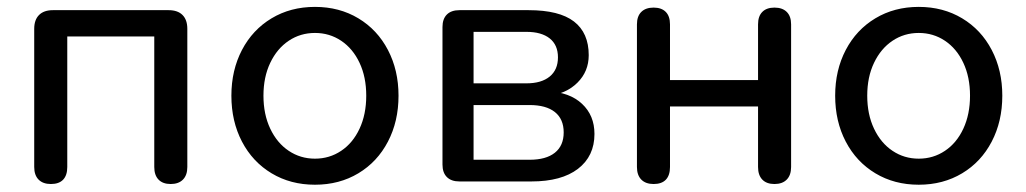

<svg xmlns="http://www.w3.org/2000/svg" viewBox="-20 -516 2918 546"><path d="M77.3 -41.1V-433.9Q77.3 -459.7 91.1 -473.4Q104.8 -487.1 130.5 -487.1H459.5Q485.3 -487.1 499 -473.4Q512.7 -459.7 512.7 -433.9V-41.1Q512.7 -17.9 500.3 -5.3Q487.9 7.3 465.4 7.3Q442.9 7.3 430.8 -5.3Q418.7 -17.9 418.7 -41.1V-412.3H171.3V-41.1Q171.3 -17.5 159.6 -5.1Q147.8 7.3 124.7 7.3Q102.1 7.3 89.7 -5.3Q77.3 -17.9 77.3 -41.1Z M638 -243.9Q638 -316.3 668.1 -373.9Q698.3 -431.5 752.3 -463.9Q806.3 -496.4 875.7 -496.4Q945 -496.4 999.1 -463.9Q1053.1 -431.5 1083.2 -373.9Q1113.3 -316.3 1113.3 -243.9Q1113.3 -170.9 1083.2 -113.3Q1053.1 -55.6 999.1 -23.2Q945 9.3 875.7 9.3Q806.3 9.3 752.3 -23.2Q698.3 -55.6 668.1 -113.3Q638 -170.9 638 -243.9ZM1021.5 -243.9Q1021.5 -296.9 1002.5 -337.3Q983.5 -377.8 950.2 -400.1Q917 -422.3 875.7 -422.3Q834.3 -422.3 801.1 -400.1Q767.8 -377.8 748.5 -337.3Q729.2 -296.9 729.2 -243.9Q729.2 -190.9 748.5 -150.1Q767.8 -109.3 801.1 -87.1Q834.3 -64.8 875.7 -64.8Q917 -64.8 950.2 -87.1Q983.5 -109.3 1002.5 -150.1Q1021.5 -190.9 1021.5 -243.9Z M1238.3 -48.2V-439Q1238.3 -462.2 1250.8 -474.7Q1263.3 -487.1 1286.5 -487.1H1483.3Q1570.4 -487.1 1612.3 -454.8Q1654.2 -422.5 1654.2 -359.1Q1654.2 -312.8 1622.1 -280.9Q1590.1 -249 1537.7 -243.1V-256.4Q1599.8 -253.9 1635.1 -220.8Q1670.5 -187.8 1670.5 -135.1Q1670.5 -71.9 1623.6 -35.9Q1576.8 0 1491.3 0H1286.5Q1263.3 0 1250.8 -12.5Q1238.3 -24.9 1238.3 -48.2ZM1583 -139.5Q1583 -177.4 1557.9 -197.4Q1532.9 -217.3 1485.9 -217.3H1326.7V-61.7H1485.9Q1532.9 -61.7 1557.9 -81.7Q1583 -101.7 1583 -139.5ZM1566.7 -352.9Q1566.7 -388.1 1543.2 -406.8Q1519.6 -425.4 1477.3 -425.4H1326.7V-279H1477.3Q1519.6 -279 1543.2 -298.3Q1566.7 -317.6 1566.7 -352.9Z M1791.3 -41.1V-446.7Q1791.3 -469.9 1803.7 -482.1Q1816.1 -494.4 1838.7 -494.4Q1861.2 -494.4 1873.3 -482.1Q1885.3 -469.9 1885.3 -446.7V-288.4H2135.7V-446.7Q2135.7 -469.9 2147.8 -482.1Q2159.9 -494.4 2182.4 -494.4Q2204.9 -494.4 2217.3 -482.1Q2229.7 -469.9 2229.7 -446.7V-41.1Q2229.7 -17.9 2217.3 -5.3Q2204.9 7.3 2182.4 7.3Q2159.9 7.3 2147.8 -5.3Q2135.7 -17.9 2135.7 -41.1V-213.2H1885.3V-41.1Q1885.3 -17.5 1873.6 -5.1Q1861.8 7.3 1838.7 7.3Q1816.1 7.3 1803.7 -5.3Q1791.3 -17.9 1791.3 -41.1Z M2355 -243.9Q2355 -316.3 2385.1 -373.9Q2415.3 -431.5 2469.3 -463.9Q2523.3 -496.4 2592.7 -496.4Q2662 -496.4 2716.1 -463.9Q2770.1 -431.5 2800.2 -373.9Q2830.3 -316.3 2830.3 -243.9Q2830.3 -170.9 2800.2 -113.3Q2770.1 -55.6 2716.1 -23.2Q2662 9.3 2592.7 9.3Q2523.3 9.3 2469.3 -23.2Q2415.3 -55.6 2385.1 -113.3Q2355 -170.9 2355 -243.9ZM2738.5 -243.9Q2738.5 -296.9 2719.5 -337.3Q2700.5 -377.8 2667.2 -400.1Q2634 -422.3 2592.7 -422.3Q2551.3 -422.3 2518.1 -400.1Q2484.8 -377.8 2465.5 -337.3Q2446.2 -296.9 2446.2 -243.9Q2446.2 -190.9 2465.5 -150.1Q2484.8 -109.3 2518.1 -87.1Q2551.3 -64.8 2592.7 -64.8Q2634 -64.8 2667.2 -87.1Q2700.5 -109.3 2719.5 -150.1Q2738.5 -190.9 2738.5 -243.9Z"/></svg>

Font: SN Pro Thin
Style: Regular
Weight: 200
Designer: Tobias Whetton
Foundry: Supernotes
Version: Version 1.003;Glyphs 3.3 (3324)